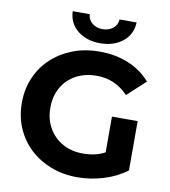

<svg xmlns="http://www.w3.org/2000/svg" viewBox="-97 -994 966 1089"><g transform="rotate(10 385.5 -449.5)"><path d="M421 12Q338 12 268.5 -15Q199 -42 147.5 -90.5Q96 -139 67.5 -205Q39 -271 39 -350Q39 -429 67.5 -495Q96 -561 148 -609.5Q200 -658 270 -685Q340 -712 424 -712Q516 -712 591 -681Q666 -650 717 -591L613 -495Q538 -574 432 -574Q364 -574 312.5 -546Q261 -518 232 -467.5Q203 -417 203 -350Q203 -285 232 -234Q261 -183 312 -154.5Q363 -126 430 -126Q463 -126 494.5 -132.5Q526 -139 556 -155V-361H704V-77Q646 -33 571 -10.5Q496 12 421 12ZM417 -759Q339 -759 287.5 -800Q236 -841 233 -911H331Q333 -879 357.5 -859.5Q382 -840 417 -840Q452 -840 476.5 -859.5Q501 -879 503 -911H601Q598 -841 546.5 -800Q495 -759 417 -759Z"/></g></svg>

Font: Montserrat
Style: Bold
Weight: 700
Designer: Julieta Ulanovsky
Foundry: Julieta Ulanovsky
Version: Version 9.000; ttfautohint (v1.8.4.7-5d5b)